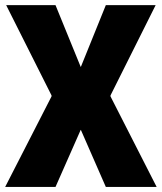

<svg xmlns="http://www.w3.org/2000/svg" viewBox="-39 -740 640 760"><path d="M379.9 0 281.2 -225.6H278.3L165 -360.4V-362.3L-14.6 -719.7H180.7L280.3 -475.6H283.2L398.4 -360.4V-358.4L581.1 0ZM-18.6 0 165 -358.4V-360.4L278.3 -475.6H281.2L379.9 -719.7H577.1L398.4 -362.3V-360.4L283.2 -225.6H280.3L180.7 0Z"/></svg>

Font: Reddit Mono Black
Style: Regular
Weight: 900
Monospace: yes
Designer: Stephen Hutchings
Foundry: Reddit
Version: Version 1.014